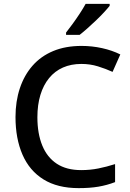

<svg xmlns="http://www.w3.org/2000/svg" viewBox="-20 -961 673 991"><path d="M400 -631Q347 -631 305 -612.5Q263 -594 233.5 -558Q204 -522 188.5 -471Q173 -420 173 -356Q173 -272 198 -210.5Q223 -149 273 -116Q323 -83 399 -83Q445 -83 487.5 -91.5Q530 -100 574 -114V-21Q532 -5 488 2.5Q444 10 386 10Q277 10 204.5 -35Q132 -80 96 -163Q60 -246 60 -357Q60 -438 82.5 -505.5Q105 -573 148 -622Q191 -671 254.5 -697.5Q318 -724 401 -724Q455 -724 507 -712.5Q559 -701 601 -680L561 -590Q526 -606 485.5 -618.5Q445 -631 400 -631ZM546 -931Q535 -917 516.5 -897Q498 -877 475.5 -855.5Q453 -834 431 -814.5Q409 -795 391 -781H321V-793Q336 -812 355 -838Q374 -864 392 -891.5Q410 -919 422 -941H546Z"/></svg>

Font: Noto Sans Devanagari Medium
Style: Regular
Weight: 500
Version: Version 2.003